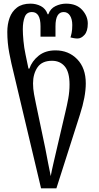

<svg xmlns="http://www.w3.org/2000/svg" viewBox="-20 -792 540 1052"><path d="M205 240 55 -392Q42 -443 31 -500.5Q20 -558 20 -617Q20 -659 32.5 -694Q45 -729 73 -750.5Q101 -772 147 -772Q178 -772 204 -758.5Q230 -745 241 -714H245Q256 -745 284 -758.5Q312 -772 342 -772Q399 -772 430 -738Q461 -704 461 -663Q461 -621 443 -601Q425 -581 405 -581Q394 -581 384 -583Q374 -585 366 -587Q369 -595 372.5 -612Q376 -629 376 -655Q376 -687 363.5 -706.5Q351 -726 329 -726Q284 -726 284 -648V-591H202V-648Q202 -726 155 -726Q126 -726 115.5 -699Q105 -672 105 -632Q105 -606 108.5 -568Q112 -530 120 -493L136 -416H141Q155 -457 191.5 -486.5Q228 -516 284 -516Q356 -516 403 -467.5Q450 -419 450 -335Q450 -263 418 -164L289 240ZM258 173Q263 145 272.5 104Q282 63 292 20L338 -177Q347 -214 354 -252Q361 -290 361 -329Q361 -397 335 -428Q309 -459 265 -459Q210 -459 185.5 -423Q161 -387 161 -335Q161 -306 166.5 -276Q172 -246 177 -223L228 20Q236 62 244 103.5Q252 145 258 173Z"/></svg>

Font: Noto Serif Georgian Condensed
Style: Regular
Weight: 400
Width: 3
Designer: Monotype Design Team, Akaki Razmadze
Foundry: Google LLC
Version: Version 2.003; ttfautohint (v1.8.4.7-5d5b)